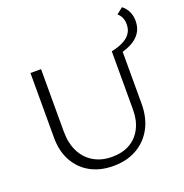

<svg xmlns="http://www.w3.org/2000/svg" viewBox="-147 -965 1060 1106"><g transform="rotate(-20 383.5 -412.5)"><path d="M363 9Q282 9 222 -24Q162 -57 128.5 -118Q95 -179 95 -260V-658H160V-277Q160 -203 186.5 -151Q213 -99 261 -71Q309 -43 373 -43Q437 -43 482.5 -69Q528 -95 553 -143.5Q578 -192 578 -257V-615H636V-272Q636 -187 602 -124Q568 -61 506.5 -26Q445 9 363 9ZM593 -581 578 -615Q620 -624 650 -639Q680 -654 696 -677Q712 -700 712 -732Q712 -757 703.5 -775Q695 -793 681 -803L720 -834Q743 -816 755 -790.5Q767 -765 767 -733Q767 -691 746.5 -660.5Q726 -630 687 -610.5Q648 -591 593 -581Z"/></g></svg>

Font: Ysabeau Office Light
Style: Regular
Weight: 300
Designer: Christian Thalmann (Catharsis Fonts)
Version: Version 2.001;gftools[0.9.30]; featfreeze: tnum,lnum,ss02